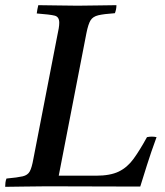

<svg xmlns="http://www.w3.org/2000/svg" viewBox="-32 -721 639 742"><path d="M-12 1Q-12 -6 -11 -15Q-10 -24 -7 -31Q36 -35 55.5 -39.5Q75 -44 83 -58.5Q91 -73 97 -107L189 -581Q193 -599 195 -611.5Q197 -624 197 -633Q197 -656 179.5 -660.5Q162 -665 110 -669Q112 -685 116 -701Q145 -701 188 -700Q231 -699 268 -699Q303 -699 346.5 -700Q390 -701 418 -701Q418 -685 412 -670Q369 -667 348 -662Q327 -657 318 -642.5Q309 -628 302 -593L195 -42H339Q394 -42 427 -58Q460 -74 484 -107Q508 -140 536 -191Q555 -195 573 -191Q551 -131 535.5 -81.5Q520 -32 510 0Q416 0 329.5 -0.5Q243 -1 149 -1Q106 -1 61 0Q16 1 -12 1Z"/></svg>

Font: Tiro Bangla
Style: Italic
Weight: 400
Italic angle: -11°
Designer: Bangla: John Hudson & Fiona Ross, assisted by Neelakash Kshetrimayum. Latin: John Hudson with Paul Hanslow, assisted by 
Foundry: Tiro Typeworks Ltd.
Version: Version 1.60